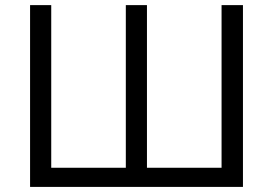

<svg xmlns="http://www.w3.org/2000/svg" viewBox="-20 -734 1072 754"><path d="M934.1 0H98.1V-713.9H181.2V-75.2H474.1V-713.9H557.1V-75.2H850.1V-713.9H934.1Z"/></svg>

Font: WebKoruri
Style: Regular
Weight: 400
Foundry: lindwurm / mohemohe
Version: Version 1.00